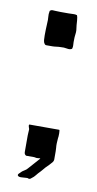

<svg xmlns="http://www.w3.org/2000/svg" viewBox="-67 -532 295 583"><g transform="rotate(10 81.0 -241.0)"><path d="M69 17Q64 18 63.5 17Q63 16 59 16Q54 16 44 17Q34 18 31 14Q29 11 32.5 7.5Q36 4 39 1Q42 -2 48 -5.5Q54 -9 57 -13L73 -31L89 -49Q87 -50 82.5 -49Q78 -48 70 -50H45Q39 -53 39 -60.5Q39 -68 39 -71V-112Q39 -117 39.5 -121.5Q40 -126 40 -130Q40 -132 38 -137Q36 -142 38 -145H130Q132 -145 132 -134Q132 -123 131 -119Q130 -108 130 -103.5Q130 -99 130 -96Q130 -93 130.5 -89.5Q131 -86 131 -79V-53Q131 -49 127.5 -44.5Q124 -40 119 -35L109 -25Q106 -22 103.5 -18.5Q101 -15 97 -11Q89 -3 84.5 3Q80 9 73 14ZM39 -495Q39 -496 41 -497Q43 -499 47 -499Q50 -499 57 -498.5Q64 -498 72.5 -498Q81 -498 88 -498Q95 -498 97 -498Q107 -498 112 -498.5Q117 -499 123 -497Q125 -493 126 -481.5Q127 -470 127 -467Q130 -450 128.5 -441Q127 -432 127 -415Q127 -409 127.5 -404.5Q128 -400 126 -394Q120 -390 110.5 -392Q101 -394 91 -393Q85 -393 78 -392Q71 -391 65 -391H47Q43 -391 41 -395Q39 -397 39 -399Q37 -403 37 -420Q37 -437 38 -455Q39 -469 38 -477Q37 -485 39 -495Z"/></g></svg>

Font: Kirang Haerang
Style: Regular
Weight: 400
Version: Version 1.00